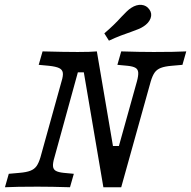

<svg xmlns="http://www.w3.org/2000/svg" viewBox="-20 -787 803 807"><path d="M332.3 -483.1H307.3L229.8 -201.6H171L238.7 -445.2Q246 -468.5 244 -481.5Q241.9 -494.4 228.6 -500.8Q215.3 -507.3 185.5 -510.5L142.7 -514.5L158.9 -571Q250.8 -568.5 306.5 -568.5Q362.1 -568.5 387.1 -571L454.8 -173.4H479.8L555.6 -445.2Q562.1 -469.4 560.9 -482.7Q559.7 -496 549.2 -502Q538.7 -508.1 516.1 -510.5L473.4 -514.5L489.5 -571Q566.9 -568.5 625.8 -568.5Q716.9 -568.5 762.9 -571L746.8 -514.5L701.6 -510.5Q672.6 -508.1 656 -501.6Q639.5 -495.2 630.2 -482.3Q621 -469.4 613.7 -445.2L489.5 0H414.5ZM247.6 -60.5 290.3 -56.5 274.2 0Q196.8 -2.4 137.9 -2.4Q46.8 -2.4 0.8 0L16.9 -56.5L62.1 -60.5Q91.1 -62.9 107.7 -69.4Q124.2 -75.8 133.5 -88.7Q142.7 -101.6 150 -125.8L171 -201.6H229.8L208.9 -125.8Q201.6 -101.6 202.8 -88.3Q204 -75 214.5 -69Q225 -62.9 247.6 -60.5ZM490.3 -716.1Q501.6 -728.2 512.1 -738.3Q522.6 -748.4 531.5 -754Q554 -768.5 575 -766.5Q596 -764.5 608.1 -746.8Q620.2 -729.8 612.9 -710.1Q605.6 -690.3 583.1 -675.8Q575 -670.2 561.3 -664.5Q547.6 -658.9 531.5 -653.2Q512.1 -646.8 487.9 -637.5Q463.7 -628.2 437.9 -616.1L418.5 -646.8Q440.3 -665.3 458.5 -683.1Q476.6 -700.8 490.3 -716.1Z"/></svg>

Font: Playfair Micro SmCond SmLight
Style: Italic
Weight: 360
Width: 4
Italic angle: -15.6°
Designer: Claus Eggers Sørensen
Foundry: Claus Eggers Sørensen
Version: Version 2.203;Glyphs 3.3 (3326)